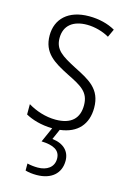

<svg xmlns="http://www.w3.org/2000/svg" viewBox="-119 -600 606 898"><g transform="rotate(15 183.5 -150.5)"><path d="M266 141C266 95 235 64 180 58L202 8C287 -2 331 -54 331 -133C331 -224 271 -254 198 -291C127 -328 90 -350 90 -407C90 -468 132 -500 199 -500C237 -500 278 -488 307 -471L325 -510C290 -530 246 -541 198 -541C97 -541 42 -486 42 -407C42 -323 97 -290 172 -252C243 -217 282 -196 282 -132C282 -70 247 -33 170 -33C122 -33 74 -49 36 -72V-22C67 -5 111 9 166 10L134 82C191 84 225 100 225 142C225 183 192 205 148 205C131 205 113 203 97 199V233C113 238 133 240 151 240C223 240 266 202 266 141Z"/></g></svg>

Font: Noto Sans Armenian Condensed ExtraLight
Style: Regular
Weight: 200
Width: 3
Designer: Monotype Design Team
Foundry: Monotype Imaging Inc.
Version: Version 2.008